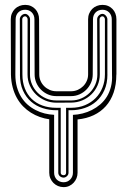

<svg xmlns="http://www.w3.org/2000/svg" viewBox="-20 -770 521 788"><path d="M182.1 -280.5Q162.4 -283.2 143.2 -290Q124 -296.9 106.7 -307.7Q89.4 -318.6 74.7 -333.6Q60.1 -348.6 49.2 -368.2Q38.3 -387.7 32 -411.6Q25.6 -435.5 24.9 -464.1L24.2 -691.2Q24.2 -703.9 28.7 -714.6Q33.2 -725.3 41 -733.3Q48.8 -741.2 59.7 -745.6Q70.6 -750 83.3 -750Q95.9 -750 106.4 -745.5Q116.9 -741 124.5 -733Q132.1 -725.1 136.2 -714.4Q140.4 -703.6 140.4 -691.2L141.1 -464.6Q141.1 -450.2 146.7 -437.6Q152.3 -425 161.9 -415.8Q171.4 -406.5 184.1 -401Q196.8 -395.5 210.9 -395.5H273.2Q287.1 -395.8 299.6 -401.4Q312 -407 321.3 -416.3Q330.6 -425.5 336.1 -438Q341.6 -450.4 341.6 -464.6V-691.2Q341.6 -703.9 346.1 -714.6Q350.6 -725.3 358.4 -733.3Q366.2 -741.2 377.1 -745.6Q387.9 -750 400.6 -750Q413.3 -750 423.8 -745.5Q434.3 -741 441.9 -733Q449.5 -725.1 453.6 -714.4Q457.8 -703.6 457.8 -691.2V-464.1H457.5Q457.5 -422.6 446.3 -390Q435.1 -357.4 414.3 -334.2Q393.6 -311 364.3 -297.2Q335 -283.4 298.3 -279.8V-61Q298.3 -49.3 294.1 -38.7Q289.8 -28.1 282.1 -19.9Q274.4 -11.7 264 -6.8Q253.7 -2 241.2 -2Q228.8 -2 218 -6.6Q207.3 -11.2 199.3 -19.2Q191.4 -27.1 186.8 -37.8Q182.1 -48.6 182.1 -61ZM202.1 -61Q202.1 -52.5 205.1 -45.3Q208 -38.1 213.1 -33Q218.3 -27.8 225.5 -24.9Q232.7 -22 241.2 -22Q249.5 -22 256.5 -25.1Q263.4 -28.3 268.6 -33.7Q273.7 -39.1 276.5 -46.1Q279.3 -53.2 279.3 -61V-298.6Q298.8 -299.3 318.8 -304.3Q338.9 -309.3 357.2 -318.6Q375.5 -327.9 391.4 -341.4Q407.2 -355 418.5 -373.2Q429.7 -391.4 435.4 -414.1Q441.2 -436.8 439.7 -464.1L438.7 -691.2Q438.7 -699.5 435.9 -706.5Q433.1 -713.6 428 -718.9Q422.9 -724.1 415.9 -727.1Q408.9 -730 400.6 -730Q392.1 -730 384.9 -727.2Q377.7 -724.4 372.6 -719.2Q367.4 -714.1 364.5 -706.9Q361.6 -699.7 361.6 -691.2L360.6 -464.6Q360.6 -446.5 353.5 -430.4Q346.4 -414.3 334.4 -402.1Q322.3 -389.9 306.2 -382.7Q290 -375.5 271.7 -375.5H210.9Q192.6 -375.5 176.4 -382.7Q160.2 -389.9 148.1 -402.1Q136 -414.3 129 -430.4Q122.1 -446.5 122.1 -464.6L121.3 -691.2Q121.3 -699.5 118.5 -706.5Q115.7 -713.6 110.6 -718.9Q105.5 -724.1 98.5 -727.1Q91.6 -730 83.3 -730Q74.7 -730 67.5 -727.2Q60.3 -724.4 55.2 -719.2Q50 -714.1 47.1 -706.9Q44.2 -699.7 44.2 -691.2L43 -464.1Q43 -436 49.3 -413.2Q55.7 -390.4 66.8 -372.3Q77.9 -354.2 93.1 -340.8Q108.4 -327.4 126.1 -318.4Q143.8 -309.3 163.2 -304.4Q182.6 -299.6 202.1 -298.8ZM261.2 -61Q261.2 -56.9 259.4 -53.2Q257.6 -49.6 254.6 -46.9Q251.7 -44.2 248.2 -42.6Q244.6 -41 241.2 -41Q237.1 -41 233.2 -42.5Q229.2 -43.9 226.1 -46.5Q222.9 -49.1 221.1 -52.9Q219.2 -56.6 219.2 -61V-317.6H210.9Q182.1 -317.6 155.3 -326.2Q128.4 -334.7 107.7 -352.7Q86.9 -370.6 74.3 -398.3Q61.8 -426 61.8 -464.1H62L61.3 -691.2Q61.3 -695.3 63.1 -699.2Q64.9 -703.1 68.1 -706.3Q71.3 -709.5 75.2 -711.3Q79.1 -713.1 83.3 -713.1Q86.9 -713.1 90.6 -711.1Q94.2 -709 97 -705.8Q99.9 -702.6 101.6 -698.7Q103.3 -694.8 103.3 -691.2L103 -464.6Q103 -442.4 111.6 -423Q120.1 -403.6 134.9 -389Q149.7 -374.5 169.3 -366.1Q189 -357.7 210.9 -357.7H273.4Q295.2 -357.9 314.5 -366.5Q333.7 -375 348.3 -389.5Q362.8 -404.1 371.2 -423.3Q379.6 -442.6 379.6 -464.6L378.7 -691.2Q378.7 -695.3 380.5 -699.2Q382.3 -703.1 385.5 -706.3Q388.7 -709.5 392.6 -711.3Q396.5 -713.1 400.6 -713.1Q404.3 -713.1 408 -711.1Q411.6 -709 414.4 -705.8Q417.2 -702.6 418.9 -698.7Q420.7 -694.8 420.7 -691.2V-464.4H420.9Q420.9 -427.5 408.4 -399.9Q396 -372.3 375.2 -354Q354.5 -335.7 327.5 -326.7Q300.5 -317.6 271.7 -317.6H261.2ZM229.2 -61Q229.2 -55.7 232.9 -53.3Q236.6 -51 241.2 -51Q246.6 -51 248.9 -54.1Q251.2 -57.1 251.2 -61V-327.6H271.7Q303.2 -327.6 328.9 -338.4Q354.5 -349.1 372.7 -367.7Q390.9 -386.2 400.8 -411.3Q410.6 -436.3 410.6 -464.6V-691.2Q410.6 -694.8 407.6 -699Q404.5 -703.1 400.6 -703.1Q395.3 -703.1 392 -699.3Q388.7 -695.6 388.7 -691.2L389.6 -464.6Q389.6 -440.2 380.2 -419.1Q370.8 -397.9 354.7 -382.3Q338.6 -366.7 317.1 -357.8Q295.7 -348.9 271.5 -348.9L211.2 -348.6H210.9Q187 -348.6 165.5 -357.7Q144 -366.7 127.9 -382.3Q111.8 -397.9 102.4 -419.1Q93 -440.2 93 -464.6L93.3 -691.2Q93.3 -694.8 90.2 -699Q87.2 -703.1 83.3 -703.1Q77.9 -703.1 74.6 -699.3Q71.3 -695.6 71.3 -691.2L72 -464.1Q72 -432.1 82 -406.9Q92 -381.6 110.1 -364Q128.2 -346.4 153.8 -337Q179.4 -327.6 210.9 -327.6H229.2Z"/></svg>

Font: TafelwerkOT
Style: Regular
Weight: 400
Designer: Peter Wiegel
Foundry: Peter Wiegel, based on an original design named Oxford by Christine Lord, 1969
Version: Version 1.000